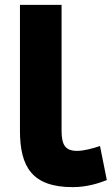

<svg xmlns="http://www.w3.org/2000/svg" viewBox="-20 -734 459 789"><path d="M62 -197V-714H233V-198C233 -137 249 -114 297 -114C324 -114 362 -124 391 -134L419 6C384 20 335 35 279 35C113 35 62 -47 62 -197Z"/></svg>

Font: Repo ExtraBold
Style: Bold
Weight: 700
Designer: Stefan Peev
Foundry: Context Ltd
Version: Version 1.502